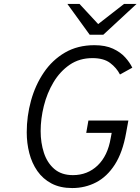

<svg xmlns="http://www.w3.org/2000/svg" viewBox="-20 -941 712 973"><path d="M346 12Q285 12 241 -11.2Q197 -34.5 169.2 -74.5Q141.5 -114.5 128.5 -165Q115.5 -215.5 115.5 -270.5Q115.5 -352.5 137.2 -431.2Q159 -510 202 -573.5Q245 -637 309.2 -674.5Q373.5 -712 458.5 -712Q514.5 -712 552.8 -694.2Q591 -676.5 614.5 -650.2Q638 -624 650.5 -598L588 -563.5Q570.5 -597.5 538 -622Q505.5 -646.5 448.5 -646.5Q382.5 -646.5 333.2 -612.8Q284 -579 251.2 -524.2Q218.5 -469.5 202.2 -404.2Q186 -339 186 -276.5Q186 -217.5 202.5 -166.8Q219 -116 255.2 -84.8Q291.5 -53.5 349.5 -53.5Q423.5 -53.5 474.8 -102.5Q526 -151.5 541 -241L546 -267.5H417L428 -330H630.5L619 -267Q601.5 -168.5 562 -107Q522.5 -45.5 467 -16.8Q411.5 12 346 12ZM434.5 -765 321.5 -921H383L477.5 -819L608.5 -921H672L503.5 -765Z"/></svg>

Font: Overpass Light
Style: Italic
Weight: 300
Italic angle: -10°
Designer: Delve Withrington, Dave Bailey, Thomas Jockin
Foundry: Delve Fonts LLC
Version: Version 4.000; ttfautohint (v1.8.3)